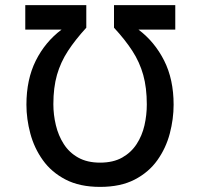

<svg xmlns="http://www.w3.org/2000/svg" viewBox="-20 -720 784 752"><path d="M372 12Q292 12 236.8 -16.8Q181.5 -45.5 147.8 -92.8Q114 -140 98.8 -197Q83.5 -254 83.5 -310Q83.5 -409 120.2 -482.5Q157 -556 221 -604H79V-700H318V-611.5Q275 -564.5 246.2 -520.5Q217.5 -476.5 203.2 -426.8Q189 -377 189 -312Q189 -270.5 198.8 -229.8Q208.5 -189 229.8 -155.8Q251 -122.5 286.2 -102.8Q321.5 -83 372 -83Q423.5 -83 458.8 -103Q494 -123 515.2 -155.8Q536.5 -188.5 545.8 -229Q555 -269.5 555 -311Q555 -376.5 541 -426.5Q527 -476.5 498.5 -520.5Q470 -564.5 426.5 -611.5V-700H666.5V-604H522.5Q586 -556 623 -482.5Q660 -409 660 -310Q660 -254 645 -197Q630 -140 596.5 -92.8Q563 -45.5 507.8 -16.8Q452.5 12 372 12Z"/></svg>

Font: Overpass Medium
Style: Regular
Weight: 500
Designer: Delve Withrington, Dave Bailey, Thomas Jockin
Foundry: Delve Fonts LLC
Version: Version 4.000